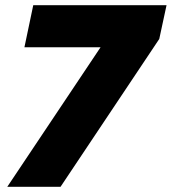

<svg xmlns="http://www.w3.org/2000/svg" viewBox="-20 -719 661 739"><path d="M367 -537H74L108 -699H621L593 -569L213 0H8Z"/></svg>

Font: Prompt ExtraBold
Style: Italic
Weight: 800
Italic angle: -12°
Designer: Katatrad Team
Foundry: CadsonDemak
Version: Version 1.001